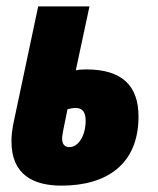

<svg xmlns="http://www.w3.org/2000/svg" viewBox="-20 -573 497 603"><path d="M173 10C314 10 415 -56 415 -207C415 -305 362 -355 251 -355C238 -355 225 -354 218 -352L261 -553H100L25 -199C17 -164 16 -144 16 -129C16 -24 85 10 173 10ZM198 -111C176 -111 175 -130 175 -140C175 -146 181 -178 192 -230C200 -232 210 -234 217 -234C239 -234 249 -221 249 -194C249 -148 227 -111 198 -111Z"/></svg>

Font: Noto Sans UI Condensed Black
Style: Italic
Weight: 900
Width: 3
Italic angle: -192°
Designer: Monotype Design Team
Foundry: Monotype Imaging Inc.
Version: Version 1.901